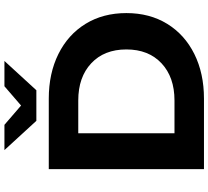

<svg xmlns="http://www.w3.org/2000/svg" viewBox="-57 -883 940 866"><g transform="rotate(-90 413.0 -450.0)"><path d="M83 -700H401Q515 -700 602.5 -656.5Q690 -613 738.5 -534Q787 -455 787 -350Q787 -245 738.5 -166Q690 -87 602.5 -43.5Q515 0 401 0H83ZM393 -133Q498 -133 560.5 -191.5Q623 -250 623 -350Q623 -450 560.5 -508.5Q498 -567 393 -567H245V-133ZM571 -900 439 -756H301L169 -900H283L370 -825L457 -900Z"/></g></svg>

Font: APTA Sans Regular
Style: Bold Italic
Weight: 700
Version: Version 7.200